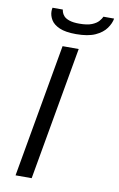

<svg xmlns="http://www.w3.org/2000/svg" viewBox="-96 -921 601 973"><g transform="rotate(10 205.0 -434.5)"><path d="M56 0 177 -686H260L139 0ZM233 -758Q179 -758 148 -771.5Q117 -785 104 -806.5Q91 -828 91 -851Q91 -856 91.5 -860.5Q92 -865 93 -869H146Q146 -867 147 -863.5Q148 -860 149 -856Q152 -846 161 -836Q170 -826 189.5 -819.5Q209 -813 240 -813Q281 -813 304.5 -822.5Q328 -832 339.5 -845.5Q351 -859 355 -869H410Q406 -844 387.5 -818Q369 -792 332 -775Q295 -758 233 -758Z"/></g></svg>

Font: Archivo SemiExpanded Light
Style: Italic
Weight: 300
Width: 6
Italic angle: -10°
Designer: Hector Gatti
Foundry: Omnibus-Type
Version: Version 2.001